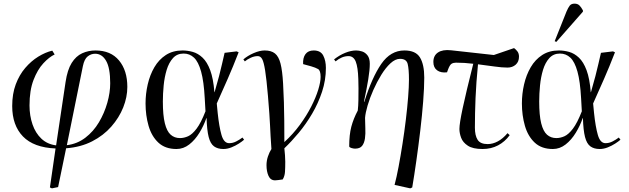

<svg xmlns="http://www.w3.org/2000/svg" viewBox="-20 -804 3454 1054"><path d="M265 230 254 225 285 11Q165 6 106 -55Q47 -116 47 -222Q47 -289 66.5 -341Q86 -393 118.5 -431Q151 -469 190 -493Q229 -517 267 -526L280 -505Q250 -491 218 -456.5Q186 -422 164 -365Q142 -308 142 -225Q142 -169 158.5 -121Q175 -73 207.5 -42.5Q240 -12 288 -6L340 -354Q350 -421 373.5 -458.5Q397 -496 431 -511.5Q465 -527 504 -527Q588 -527 633.5 -472Q679 -417 679 -327Q679 -271 656.5 -214.5Q634 -158 591 -109Q548 -60 485.5 -28Q423 4 343 10L299 223ZM347 -7Q404 -14 448.5 -48Q493 -82 523 -132.5Q553 -183 569 -239.5Q585 -296 585 -347Q585 -431 562.5 -470Q540 -509 502 -509Q480 -509 461.5 -494.5Q443 -480 435 -441Z M949 14Q887 14 849.5 -21Q812 -56 795.5 -113.5Q779 -171 779 -236Q779 -289 791 -341Q803 -393 827.5 -435Q852 -477 890.5 -502Q929 -527 982 -527Q1010 -527 1038.5 -519Q1067 -511 1092 -487.5Q1117 -464 1134 -418.5Q1151 -373 1157 -298H1158Q1173 -349 1182.5 -386Q1192 -423 1199 -453.5Q1206 -484 1213 -514L1279 -522L1290 -517Q1259 -437 1230 -371Q1201 -305 1170 -236L1175 -184Q1183 -108 1196 -63Q1209 -18 1238 -18Q1258 -18 1276.5 -27.5Q1295 -37 1311 -49L1320 -37Q1310 -28 1291.5 -16Q1273 -4 1250.5 5Q1228 14 1206 14Q1175 14 1155 -0.5Q1135 -15 1125.5 -52Q1116 -89 1114 -156H1113Q1099 -115 1075 -75.5Q1051 -36 1019 -11Q987 14 949 14ZM968 -46Q990 -46 1012.5 -56Q1035 -66 1059 -97.5Q1083 -129 1108 -193L1104 -264Q1099 -357 1084 -411Q1069 -465 1045 -487.5Q1021 -510 988 -510Q952 -510 929.5 -485Q907 -460 895 -420.5Q883 -381 878.5 -335Q874 -289 874 -247Q874 -171 885 -127Q896 -83 917 -64.5Q938 -46 968 -46Z M1490 186Q1465 186 1454 161.5Q1443 137 1443 103Q1443 78 1451 54.5Q1459 31 1470 14Q1467 -26 1465.5 -55.5Q1464 -85 1462.5 -114.5Q1461 -144 1458.5 -182Q1456 -220 1451 -277Q1443 -370 1435.5 -417Q1428 -464 1419 -480Q1410 -496 1395 -496Q1376 -496 1356.5 -487Q1337 -478 1324 -467L1316 -478Q1339 -498 1372.5 -512.5Q1406 -527 1433 -527Q1469 -527 1489.5 -510.5Q1510 -494 1520 -455Q1530 -416 1534 -346Q1537 -293 1538.5 -243Q1540 -193 1540.5 -140.5Q1541 -88 1541 -24Q1589 -68 1626 -118.5Q1663 -169 1688.5 -219Q1714 -269 1727 -311.5Q1740 -354 1740 -382Q1740 -417 1726 -425Q1712 -433 1688 -440L1644 -452Q1642 -487 1657 -507Q1672 -527 1702 -527Q1740 -527 1754.5 -499Q1769 -471 1769 -431Q1769 -364 1748 -300.5Q1727 -237 1693.5 -180Q1660 -123 1620 -75Q1580 -27 1541 10Q1543 26 1544.5 48.5Q1546 71 1546 84Q1546 115 1544.5 139Q1543 163 1532 181Q1520 183 1507.5 184.5Q1495 186 1490 186Z M2232 230 2146 211Q2157 170 2168 111.5Q2179 53 2189.5 -14Q2200 -81 2208 -147.5Q2216 -214 2220.5 -271.5Q2225 -329 2225 -367Q2225 -425 2218 -453Q2211 -481 2176 -481Q2150 -481 2123.5 -456.5Q2097 -432 2073 -393Q2049 -354 2029.5 -310Q2010 -266 1998 -225Q1986 -184 1984 -157Q1984 -129 1985.5 -99.5Q1987 -70 1983.5 -44.5Q1980 -19 1968 -3.5Q1956 12 1929 12Q1922 12 1910.5 9Q1899 6 1897 0Q1897 -64 1908.5 -108Q1920 -152 1944 -197Q1947 -223 1947.5 -255.5Q1948 -288 1948 -318.5Q1948 -349 1947 -370Q1945 -435 1933 -465.5Q1921 -496 1893 -496Q1857 -496 1822 -467L1814 -478Q1843 -501 1875 -514Q1907 -527 1935 -527Q1951 -527 1968 -521.5Q1985 -516 1997.5 -500Q2010 -484 2010 -454Q2010 -420 2001.5 -368Q1993 -316 1978 -246L1980 -245Q2022 -379 2073 -453Q2124 -527 2200 -527Q2262 -527 2285.5 -488.5Q2309 -450 2309 -378Q2309 -323 2303 -246.5Q2297 -170 2287 -86Q2277 -2 2265.5 79Q2254 160 2243 225Z M2629 14Q2576 14 2548.5 -4Q2521 -22 2511.5 -47.5Q2502 -73 2502 -96Q2502 -126 2520 -210.5Q2538 -295 2578 -454Q2530 -460 2483 -460Q2469 -460 2459 -454Q2449 -448 2439 -421L2434 -407Q2400 -403 2379.5 -418Q2359 -433 2359 -464Q2359 -499 2384.5 -516Q2410 -533 2456 -528L2691 -502L2802 -540Q2813 -532 2821 -521Q2829 -510 2829 -493Q2829 -465 2811 -449Q2793 -433 2766 -433Q2736 -433 2694 -439Q2652 -445 2604 -451Q2594 -350 2590.5 -265.5Q2587 -181 2587 -103Q2587 -60 2602 -36.5Q2617 -13 2657 -13Q2685 -13 2713 -28Q2741 -43 2766 -73L2778 -62Q2752 -26 2714 -6Q2676 14 2629 14Z M3015 14Q2953 14 2915.5 -21Q2878 -56 2861.5 -113.5Q2845 -171 2845 -236Q2845 -289 2857 -341Q2869 -393 2893.5 -435Q2918 -477 2956.5 -502Q2995 -527 3048 -527Q3076 -527 3104.5 -519Q3133 -511 3158 -487.5Q3183 -464 3200 -418.5Q3217 -373 3223 -298H3224Q3239 -349 3248.5 -386Q3258 -423 3265 -453.5Q3272 -484 3279 -514L3345 -522L3356 -517Q3325 -437 3296 -371Q3267 -305 3236 -236L3241 -184Q3249 -108 3262 -63Q3275 -18 3304 -18Q3324 -18 3342.5 -27.5Q3361 -37 3377 -49L3386 -37Q3376 -28 3357.5 -16Q3339 -4 3316.5 5Q3294 14 3272 14Q3241 14 3221 -0.5Q3201 -15 3191.5 -52Q3182 -89 3180 -156H3179Q3165 -115 3141 -75.5Q3117 -36 3085 -11Q3053 14 3015 14ZM3034 -46Q3056 -46 3078.5 -56Q3101 -66 3125 -97.5Q3149 -129 3174 -193L3170 -264Q3165 -357 3150 -411Q3135 -465 3111 -487.5Q3087 -510 3054 -510Q3018 -510 2995.5 -485Q2973 -460 2961 -420.5Q2949 -381 2944.5 -335Q2940 -289 2940 -247Q2940 -171 2951 -127Q2962 -83 2983 -64.5Q3004 -46 3034 -46ZM3034 -574 3025 -578 3090 -741Q3099 -762 3107.5 -773Q3116 -784 3134 -784Q3151 -784 3161 -774Q3171 -764 3180 -747V-740Z"/></svg>

Font: Literata 72pt
Style: Italic
Weight: 400
Italic angle: -2°
Designer: Latin by Veronika Burian and Jose Scaglione. Greek by Irene Vlachou. Cyrillic by Vera Evstafieva
Foundry: TypeTogether
Version: Version 3.002